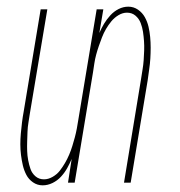

<svg xmlns="http://www.w3.org/2000/svg" viewBox="-20 -548 540 576"><path d="M108 8Q92 8 79 -1Q66 -10 59 -23.5Q52 -37 48.5 -52Q45 -67 43 -83Q41 -99 41 -115Q41 -131 42.5 -147.5Q44 -164 46 -180.5Q48 -197 51 -213L102 -520H122L70 -210Q68 -196 65.5 -181.5Q63 -167 62.5 -152.5Q62 -138 61.5 -123.5Q61 -109 61.5 -95Q62 -81 64.5 -67.5Q67 -54 71.5 -41Q76 -28 86.5 -19Q97 -10 112 -10Q125 -10 138 -17.5Q151 -25 159.5 -36Q168 -47 175 -59Q182 -71 187.5 -84Q193 -97 197 -110Q201 -123 204.5 -136Q208 -149 210.5 -162.5Q213 -176 215 -189L270 -520H290L278 -449Q284 -463 292 -476.5Q300 -490 311 -502Q322 -514 336 -521Q350 -528 365 -528Q381 -528 394 -519Q407 -510 414.5 -496.5Q422 -483 425.5 -468Q429 -453 430.5 -437Q432 -421 432 -405Q432 -389 431 -372.5Q430 -356 427.5 -339.5Q425 -323 423 -307L372 0H352L403 -310Q405 -324 407.5 -338.5Q410 -353 411 -367.5Q412 -382 412.5 -396.5Q413 -411 412 -425Q411 -439 409 -452.5Q407 -466 402 -479Q397 -492 386.5 -501Q376 -510 361 -510Q348 -510 335.5 -502.5Q323 -495 314 -484Q305 -473 298 -461Q291 -449 286 -436Q281 -423 276.5 -410Q272 -397 268.5 -384Q265 -371 263 -357.5Q261 -344 259 -331L204 0H184L195 -71Q189 -57 181.5 -43.5Q174 -30 163 -18Q152 -6 137.5 1Q123 8 108 8Z"/></svg>

Font: Iosevka Term Curly Th Obl
Style: Regular
Weight: 100
Italic angle: -9°
Designer: Belleve Invis
Foundry: Belleve Invis
Version: Version 32.3.0